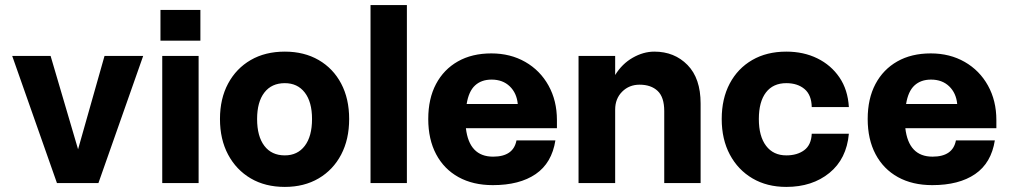

<svg xmlns="http://www.w3.org/2000/svg" viewBox="-20 -720 3975 755"><path d="M28 -500H179L287 -133L391 -500H543L367 0H204Z M611 -681H768V-560H611ZM618 -500H761V0H618Z M845 -252Q845 -332 877 -391.5Q909 -451 966 -484Q1023 -517 1100 -517Q1176 -517 1233 -484Q1290 -451 1321.5 -391.5Q1353 -332 1353 -252Q1353 -172 1321.5 -112Q1290 -52 1233 -18.5Q1176 15 1100 15Q1023 15 966 -18.5Q909 -52 877 -112Q845 -172 845 -252ZM1207 -252Q1207 -319 1178.5 -356Q1150 -393 1100 -393Q1048 -393 1019.5 -356Q991 -319 991 -252Q991 -184 1019.5 -146.5Q1048 -109 1100 -109Q1150 -109 1178.5 -146.5Q1207 -184 1207 -252Z M1437 -700H1580V0H1437Z M1664 -252Q1664 -332 1694.5 -389.5Q1725 -447 1780.5 -478.5Q1836 -510 1912 -510Q1987 -510 2045.5 -476.5Q2104 -443 2137 -383.5Q2170 -324 2170 -248V-216H1812Q1825 -104 1919 -104Q1999 -104 2011 -168H2164Q2150 -79 2086.5 -35.5Q2023 8 1918 8Q1840 8 1783 -23.5Q1726 -55 1695 -113.5Q1664 -172 1664 -252ZM1913 -407Q1873 -407 1848 -384Q1823 -361 1815 -311H2016Q2012 -354 1984.5 -380.5Q1957 -407 1913 -407Z M2592 -283Q2592 -338 2566 -362.5Q2540 -387 2495 -387Q2454 -387 2426.5 -359.5Q2399 -332 2399 -289V0H2255V-500H2399V-425Q2426 -469 2468 -493Q2510 -517 2553 -517Q2632 -517 2683.5 -464.5Q2735 -412 2735 -313V0H2592Z M2818 -252Q2818 -332 2849.5 -391.5Q2881 -451 2938 -484Q2995 -517 3072 -517Q3140 -517 3194 -490.5Q3248 -464 3281 -415.5Q3314 -367 3318 -299H3172Q3171 -347 3143.5 -370Q3116 -393 3072 -393Q3020 -393 2992 -356.5Q2964 -320 2964 -252Q2964 -184 2992.5 -146.5Q3021 -109 3072 -109Q3115 -109 3142.5 -129.5Q3170 -150 3172 -194H3318Q3309 -95 3241.5 -40Q3174 15 3072 15Q2996 15 2939 -18.5Q2882 -52 2850 -112Q2818 -172 2818 -252Z M3392 -252Q3392 -332 3422.5 -389.5Q3453 -447 3508.5 -478.5Q3564 -510 3640 -510Q3715 -510 3773.5 -476.5Q3832 -443 3865 -383.5Q3898 -324 3898 -248V-216H3540Q3553 -104 3647 -104Q3727 -104 3739 -168H3892Q3878 -79 3814.5 -35.5Q3751 8 3646 8Q3568 8 3511 -23.5Q3454 -55 3423 -113.5Q3392 -172 3392 -252ZM3641 -407Q3601 -407 3576 -384Q3551 -361 3543 -311H3744Q3740 -354 3712.5 -380.5Q3685 -407 3641 -407Z"/></svg>

Font: Overused Grotesk
Style: Bold
Weight: 700
Version: Version 0.003